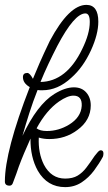

<svg xmlns="http://www.w3.org/2000/svg" viewBox="-21 -756 444 787"><path d="M246 11Q173 11 134 -56Q103 -112 104 -188Q90 -157 78 -128.5Q66 -100 56 -73Q52 -61 46 -44Q40 -27 31 -4Q27 5 18 5Q-1 5 -1 -12Q-1 -137 101 -399Q73 -415 73 -440Q73 -457 91 -457Q101 -457 114 -433Q124 -458 141 -497Q158 -536 183 -588Q262 -736 333 -736Q382 -736 382 -667Q382 -616 352 -550Q320 -480 271 -437Q216 -386 153 -386Q148 -386 143 -386Q138 -386 133 -387Q114 -339 99 -292Q84 -245 71 -199Q131 -327 202 -371Q246 -398 282 -398Q314 -398 332.5 -377Q351 -356 351 -324Q351 -263 296 -223Q247 -186 181 -186Q158 -186 138 -192Q135 -129 159 -81Q189 -24 246 -24Q277 -24 297 -36Q317 -48 333 -69Q349 -90 367 -117Q371 -122 378.5 -131Q386 -140 392 -140Q403 -140 403 -127Q403 -125 402.5 -120.5Q402 -116 401 -114Q386 -86 364.5 -57Q343 -28 313.5 -8.5Q284 11 246 11ZM145 -420Q252 -422 316 -555Q347 -618 347 -666Q347 -701 329 -701Q284 -701 214 -568Q195 -531 177.5 -494Q160 -457 145 -420ZM171 -219Q219 -219 262 -245Q311 -275 314 -322Q316 -364 280 -364Q256 -364 221 -340Q195 -322 172 -294.5Q149 -267 129 -230Q143 -219 171 -219Z"/></svg>

Font: Send Flowers
Style: Regular
Weight: 400
Designer: Robert E. Leuschke
Foundry: Robert E. Leuschke
Version: Version 1.010; ttfautohint (v1.8.4.7-5d5b)